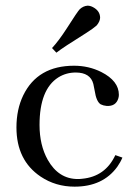

<svg xmlns="http://www.w3.org/2000/svg" viewBox="-20 -661 465 690"><path d="M39.1 -203.1C39.1 -246.1 47.2 -284.5 63.5 -318.4C98 -389.3 158.9 -424.8 246.1 -424.8C281.2 -424.8 313.8 -417.3 343.8 -402.3C386.1 -380.9 407.2 -353.5 407.2 -320.3C407.2 -316.4 406.6 -312.2 405.3 -307.6C399.4 -288.1 385.4 -279 363.3 -280.3C355.5 -280.9 348.3 -282.9 341.8 -286.1C331.4 -292.6 324.2 -308.9 320.3 -335C318.4 -346 316.7 -354.2 315.4 -359.4C308.3 -386.7 287.1 -400.4 252 -400.4C229.2 -400.4 208.3 -394.5 189.5 -382.8C144.5 -354.2 122.1 -297.2 122.1 -211.9C122.1 -163.7 131.8 -122.1 151.4 -86.9C177.4 -40.7 213.5 -17.6 259.8 -17.6C265 -17.6 270.2 -17.9 275.4 -18.6C330.7 -23.8 370.4 -52.1 394.5 -103.5L419.9 -94.7C415.4 -83.7 409.2 -72.6 401.4 -61.5C366.9 -14 315.8 9.8 248 9.8C202.5 9.8 161.8 -2.3 126 -26.4C68 -65.4 39.1 -124.3 39.1 -203.1ZM327.1 -569.3C320 -562.8 307.3 -553.7 289.1 -542C233.7 -507.5 198.2 -484 182.6 -471.7L167 -488.3C183.3 -505.9 200.8 -529.3 219.7 -558.6C245.8 -599.6 261.4 -622.7 266.6 -627.9C275.1 -635.7 284.5 -640 294.9 -640.6C300.8 -640.6 307 -639 313.5 -635.7C331.1 -626.6 339.8 -613.6 339.8 -596.7C339.2 -587.6 335 -578.5 327.1 -569.3Z"/></svg>

Font: Abhaya Libre
Style: Regular
Weight: 400
Designer: Pushpananda Ekanayake, Sol Matas, Pathum Egodawatta
Foundry: Mooniak
Version: Version 1.041; ; ttfautohint (v1.5)